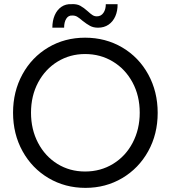

<svg xmlns="http://www.w3.org/2000/svg" viewBox="-20 -912 836 940"><path d="M43.9 -360.4Q43.9 -463.9 89.8 -547.9Q135.7 -631.8 216.3 -679.7Q296.9 -727.5 396.5 -727.5Q497.1 -727.5 578.4 -679.7Q659.7 -631.8 705.8 -547.6Q752 -463.4 752 -359.4Q752 -255.4 705.6 -171.6Q659.2 -87.9 578.4 -40Q497.6 7.8 398.4 7.8Q298.8 7.8 217.8 -40Q136.7 -87.9 90.3 -171.9Q43.9 -255.9 43.9 -360.4ZM664.1 -360.4Q664.1 -442.9 628.9 -508.3Q593.8 -573.7 532.7 -610.6Q471.7 -647.5 396.5 -647.5Q322.8 -647.5 262.2 -610.6Q201.7 -573.7 166.7 -508.3Q131.8 -442.9 131.8 -360.4Q131.8 -278.3 166.3 -212.6Q200.7 -147 261 -109.6Q321.3 -72.3 396.5 -72.3Q472.7 -72.3 533.9 -109.9Q595.2 -147.5 629.6 -213.4Q664.1 -279.3 664.1 -360.4ZM330.1 -891.6Q356 -893.1 373 -883.8Q390.1 -874.5 410.2 -856.4Q423.3 -844.2 432.9 -838.1Q442.4 -832 454.1 -832Q474.6 -832 486.3 -848.9Q498 -865.7 498 -891.6H555.7Q556.2 -858.9 544.7 -832.5Q533.2 -806.2 511.5 -791.3Q489.7 -776.4 460 -776.4Q437.5 -776.4 421.1 -785.2Q404.8 -793.9 383.8 -810.5Q368.7 -823.7 357.9 -830.1Q347.2 -836.4 334 -835.9Q315.4 -837.4 304.7 -820.8Q293.9 -804.2 293.9 -776.4H236.3Q236.3 -810.5 247.8 -837.2Q259.3 -863.8 280.5 -878.4Q301.8 -893.1 330.1 -891.6Z"/></svg>

Font: Reddit Sans Strawberry
Style: Regular
Weight: 400
Designer: Stephen Hutchings
Foundry: Reddit
Version: Version 1.013